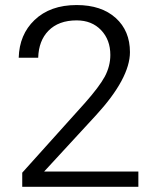

<svg xmlns="http://www.w3.org/2000/svg" viewBox="-20 -733 602 746"><path d="M517.6 -7.3H66.4V-62L310.5 -333.5Q365.7 -396 387.2 -435.5Q408.7 -476.1 408.7 -519.5Q408.7 -578.1 373 -615.7Q336.9 -653.8 277.8 -653.8Q207.5 -653.8 168 -613.3Q130.4 -574.7 128.4 -508.8H52.7Q55.2 -598.6 113.8 -654.8Q174.8 -713.4 277.8 -713.4Q374 -713.4 429.7 -663.1Q484.9 -613.3 484.9 -530.3Q484.9 -480 451.9 -418.5Q418.9 -356.9 353 -285.2L162.6 -78.6L151.4 -66.4H168H517.6Z"/></svg>

Font: Vazir Light
Style: Light
Weight: 300
Designer: Saber Rastikerdar
Foundry: Saber Rastikerdar
Version: Version 30.0.0